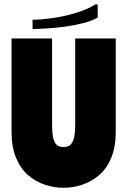

<svg xmlns="http://www.w3.org/2000/svg" viewBox="-20 -883 606 914"><path d="M531 -256V-700H338V-285Q338 -258 334 -234.5Q330 -211 318.5 -197Q307 -183 282 -183Q258 -183 246.5 -197Q235 -211 231.5 -234.5Q228 -258 228 -285V-700H35V-256Q35 -183 56.5 -131.5Q78 -80 114 -49Q150 -18 194 -3.5Q238 11 282 11Q327 11 371 -3.5Q415 -18 451.5 -49Q488 -80 509.5 -131.5Q531 -183 531 -256ZM436 -863 445 -861V-799Q416 -783 374.5 -772.5Q333 -762 288 -756Q243 -750 202.5 -747.5Q162 -745 135 -745V-789Q173 -789 227.5 -796.5Q282 -804 338 -820.5Q394 -837 436 -863Z"/></svg>

Font: Phudu Black
Style: Regular
Weight: 900
Version: Version 1.005;gftools[0.9.23]